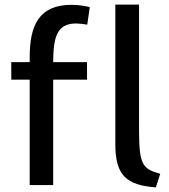

<svg xmlns="http://www.w3.org/2000/svg" viewBox="-20 -800 736 834"><path d="M676 -45 657 14C529 4 481 -38 481 -173V-780H584V-230C584 -79 603 -66 676 -45ZM29 -454V-530H109V-552C109 -691 150 -779 291 -779C320 -779 351 -774 370 -769L359 -693C340 -696 324 -698 310 -698C224 -698 212 -633 211 -530H358V-454H211V4H109V-454Z"/></svg>

Font: Repo Medium
Style: Regular
Weight: 500
Designer: Stefan Peev
Foundry: Context Ltd
Version: Version 1.502